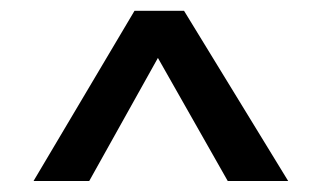

<svg xmlns="http://www.w3.org/2000/svg" viewBox="-20 -658 590 352"><path d="M397.5 -326.2 269.5 -551.8 143.6 -326.2H41.5L226.6 -638.2H317.4L508.3 -326.2Z"/></svg>

Font: Code New Roman
Style: Bold
Weight: 700
Monospace: yes
Designer: Sam Radian
Foundry: Code New Roman
Version: Version 1.508 October 19, 2014